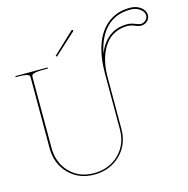

<svg xmlns="http://www.w3.org/2000/svg" viewBox="-138 -1132 1239 1266"><g transform="rotate(-15 481.5 -499.0)"><path d="M306.2 -819.8 450.2 -955.6Q454.1 -960 458.5 -955.6Q463.4 -950.7 459.5 -946.8L313 -813ZM613.8 -750Q639.2 -819.3 689.9 -859.4Q740.7 -899.4 814 -899.4Q839.4 -899.4 865.7 -888.7Q892.1 -877.9 901.4 -877.9Q922.4 -877.9 937 -891.4Q951.7 -904.8 951.7 -922.9Q951.7 -947.8 925.3 -967.5Q898.9 -987.3 860.4 -987.3Q760.3 -987.3 698.2 -925.8Q636.2 -864.3 613.8 -750ZM589.8 -620.1Q589.8 -735.4 619.4 -819.6Q648.9 -903.8 710.4 -951.7Q772 -999.5 860.4 -999.5Q903.3 -999.5 933.3 -977.1Q963.4 -954.6 963.4 -922.9Q963.4 -898.9 945.3 -882.6Q927.2 -866.2 901.4 -866.2Q887.2 -866.2 861.3 -877Q835.4 -887.7 814 -887.7Q771 -887.7 735.8 -872.8Q700.7 -857.9 675.8 -831.1Q650.9 -804.2 633.8 -766.8Q616.7 -729.5 608.6 -685.5Q600.6 -641.6 600.6 -591.3L600.1 -242.7Q600.1 -135.7 529.1 -66.7Q458 2.4 350.1 2.4Q245.1 2.4 177.5 -67.1Q109.9 -136.7 109.9 -242.7V-725.1Q109.9 -733.9 106 -739Q102.1 -744.1 84.7 -748.3Q67.4 -752.4 35.2 -752.4H15.1V-759.8H234.9V-752.4H197.3Q165 -752.4 147.7 -748.3Q130.4 -744.1 126.5 -739Q122.6 -733.9 122.6 -725.1V-242.7Q122.6 -140.1 186.3 -73.7Q250 -7.3 350.1 -7.3Q454.6 -7.3 522.2 -73.5Q589.8 -139.6 589.8 -242.7Z"/></g></svg>

Font: ZnikomitNo24
Style: Thin
Weight: 300
Designer: gluk
Foundry: gluk
Version: Version 0.55